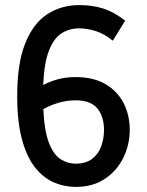

<svg xmlns="http://www.w3.org/2000/svg" viewBox="-20 -732 580 758"><path d="M278.8 5.9Q233.4 5.9 191.9 -12.2Q150.4 -30.3 117.9 -71.5Q85.4 -112.8 66.7 -181.9Q47.9 -251 47.9 -352.5Q47.9 -482.4 79.8 -561.5Q111.8 -640.6 167.2 -676.3Q222.7 -711.9 293 -711.9Q344.2 -711.9 387 -698.5Q429.7 -685.1 474.1 -650.4L425.3 -571.3Q393.1 -598.1 358.6 -609.1Q324.2 -620.1 293 -620.1Q253.9 -620.1 223.1 -600.6Q192.4 -581.1 173.3 -532.2Q154.3 -483.4 150.4 -396.5Q177.7 -410.6 209.2 -419.2Q240.7 -427.7 278.8 -427.7Q349.1 -427.7 396.7 -399.7Q444.3 -371.6 468.3 -324.2Q492.2 -276.9 492.2 -219.2Q492.2 -161.6 467.3 -110.1Q442.4 -58.6 394.8 -26.4Q347.2 5.9 278.8 5.9ZM278.8 -335.9Q244.1 -335.9 211.7 -326.4Q179.2 -316.9 150.9 -301.3Q155.3 -212.9 173.8 -166.5Q192.4 -120.1 220 -103Q247.6 -85.9 278.8 -85.9Q318.8 -85.9 343.5 -104.7Q368.2 -123.5 379.4 -154.1Q390.6 -184.6 390.6 -219.2Q390.6 -271.5 364.5 -303.7Q338.4 -335.9 278.8 -335.9Z"/></svg>

Font: Kay Pho Du
Style: Bold
Weight: 700
Designer: Victor Gaultney, Khu Oo Reh
Foundry: SIL International
Version: Version 3.000